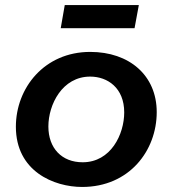

<svg xmlns="http://www.w3.org/2000/svg" viewBox="-20 -734 685 762"><path d="M306 8C493 8 602 -136 602 -289C602 -435 493 -528 338 -528C156 -528 43 -385 43 -231C43 -54 194 8 306 8ZM308 -90C225 -90 172 -146 172 -232C172 -319 227 -430 338 -430C407 -430 473 -385 473 -288C473 -201 420 -90 308 -90ZM221 -622H514L531 -714H237Z"/></svg>

Font: Fixel Display SemiBold
Style: Italic
Weight: 600
Italic angle: -10°
Designer: AlfaBravo + MacPaw
Foundry: Kyrylo Tkachov, Marchela Mozhyna, Serhii Makarenko, Maria Weinstein, Zakhar Kryvoshyya
Version: Version 1.210;Glyphs 3.2 (3217)